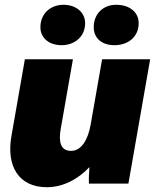

<svg xmlns="http://www.w3.org/2000/svg" viewBox="-20 -768 648 803"><path d="M176 15C243 15 306 -18 354 -69C352 -46 351 -18 352 0H517L608 -520H407L359 -246C347 -180 319 -137 277 -137C231 -137 225 -179 234 -229L285 -520H84L28 -200C5 -71 60 15 176 15ZM238 -579C290 -579 336 -613 336 -671C336 -717 297 -748 246 -748C191 -748 149 -711 149 -654C149 -610 184 -579 238 -579ZM459 -579C515 -579 560 -613 560 -671C560 -717 522 -748 466 -748C412 -748 372 -711 372 -654C372 -609 405 -579 459 -579Z"/></svg>

Font: Fixel Text 20240404 Black
Style: Italic
Weight: 900
Width: 4
Italic angle: -10°
Designer: AlfaBravo + MacPaw
Foundry: Kyrylo Tkachov, Marchela Mozhyna, Serhii Makarenko, Maria Weinstein, Zakhar Kryvoshyya
Version: Version 1.211;Glyphs 3.2 (3225)